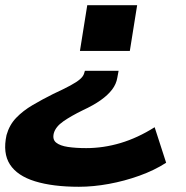

<svg xmlns="http://www.w3.org/2000/svg" viewBox="-53 -524 712 735"><path d="M249 191Q149 191 81 170Q13 149 -15 105.5Q-43 62 -28 -7Q-17 -46 9 -73Q35 -100 71.5 -121.5Q108 -143 150 -164Q191 -183 216 -196.5Q241 -210 253.5 -221Q266 -232 269 -243L272 -253H401L396 -226Q392 -202 376 -181Q360 -160 332.5 -140.5Q305 -121 264 -102Q219 -80 189.5 -59.5Q160 -39 153 -14Q147 10 162 22Q177 34 207 38.5Q237 43 277 43Q343 43 408.5 23.5Q474 4 539 -37L583 99Q538 128 481 148.5Q424 169 364 180Q304 191 249 191ZM253 -329 281 -504H472L444 -329Z"/></svg>

Font: Nunito Sans 7pt Expanded ExtraBold
Style: Italic
Weight: 800
Width: 7
Italic angle: -9°
Designer: Vernon Adams
Foundry: Vernon Adams
Version: Version 3.101;gftools[0.9.27]